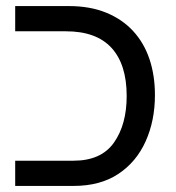

<svg xmlns="http://www.w3.org/2000/svg" viewBox="-20 -612 580 632"><path d="M30 0V-83H222Q313 -83 355 -142.5Q397 -202 397 -296Q397 -400 347 -454.5Q297 -509 197 -509H30V-592H207Q276 -592 329 -570.5Q382 -549 418 -510Q454 -471 472 -417.5Q490 -364 490 -299Q490 -215 459.5 -147Q429 -79 369.5 -39.5Q310 0 222 0Z"/></svg>

Font: Noto Sans Hebrew
Style: Regular
Weight: 400
Designer: Monotype Design Team
Foundry: Monotype Imaging Inc.
Version: Version 2.003;January 10, 2023;FontCreator 14.0.0.2877 64-bi